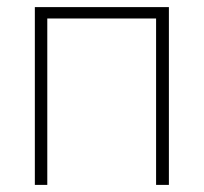

<svg xmlns="http://www.w3.org/2000/svg" viewBox="-20 -520 573 540"><path d="M78 -500H455V0H419V-468H113V0H78Z"/></svg>

Font: Titillium Web[RUS by Daymarius]
Style: Regular
Weight: 200
Designer: Cyrillization by Daymarius
Foundry: Cyrillization by Daymarius
Version: Version 1.002 September 11, 2018